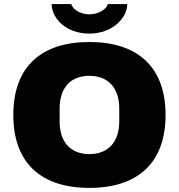

<svg xmlns="http://www.w3.org/2000/svg" viewBox="-20 -905 873 937"><path d="M416 -741C529 -741 601 -818 601 -885H506C502 -864 465 -835 416 -835C367 -835 332 -864 328 -885H232C232 -818 300 -741 416 -741ZM416 12C651 12 788 -109 788 -344C788 -579 651 -700 416 -700C181 -700 45 -579 45 -344C45 -109 181 12 416 12ZM416 -153C319 -153 271 -218 271 -312V-376C271 -470 319 -535 416 -535C513 -535 562 -470 562 -376V-312C562 -218 513 -153 416 -153Z"/></svg>

Font: Archivo Black
Style: Regular
Weight: 900
Designer: Hector Gatti
Foundry: Omnibus-Type
Version: Version 2.001